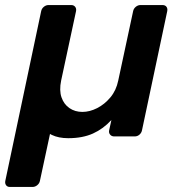

<svg xmlns="http://www.w3.org/2000/svg" viewBox="-54 -540 705 760"><path d="M-15 200Q-25 200 -30 193Q-35 186 -33 176L109 -496Q111 -506 119.5 -513Q128 -520 138 -520H228Q238 -520 243.5 -513Q249 -506 247 -496L188 -221Q180 -182 189.5 -154.5Q199 -127 221 -112Q243 -97 272 -97Q301 -97 330.5 -112Q360 -127 383 -154.5Q406 -182 414 -221L473 -496Q475 -506 483.5 -513Q492 -520 502 -520H589Q600 -520 605 -513Q610 -506 608 -496L508 -24Q506 -14 498 -7Q490 0 479 0H398Q388 0 382 -7Q376 -14 378 -24L387 -65Q355 -30 314 -11.5Q273 7 216 7Q178 7 151 -6Q124 -19 107 -39.5Q90 -60 77 -85L168 -122L104 176Q102 186 93.5 193Q85 200 75 200Z"/></svg>

Font: Rubik Medium
Style: Italic
Weight: 500
Italic angle: -12°
Designer: Hubert and Fischer
Foundry: Hubert and Fischer
Version: Version 2.300;gftools[0.9.30]